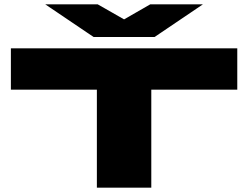

<svg xmlns="http://www.w3.org/2000/svg" viewBox="-20 -862 1140 882"><path d="M30 -640H1070V-450H675V0H425V-450H30ZM912 -842 690 -692H410L188 -842H429L550 -773L670 -842Z"/></svg>

Font: Syne ExtraBold
Style: Regular
Weight: 800
Designer: Lucas Descroix
Foundry: Bonjour Monde
Version: Version 2.200; ttfautohint (v1.8.4)